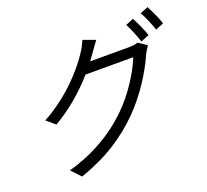

<svg xmlns="http://www.w3.org/2000/svg" viewBox="-143 -978 1314 1219"><g transform="rotate(-20 513.5 -368.5)"><path d="M509.9 -604H768.8Q808.9 -604 832.4 -612.9L889.2 -574.9Q868.6 -544 858.7 -524.1Q825.3 -446 766.5 -356.9Q707.7 -267.8 634.9 -193.9Q552.6 -110.4 450.8 -46.3Q349.1 17.8 212 66.1L152.3 2.8Q400.6 -66.8 574.2 -236.9Q638.5 -299.4 693.9 -383Q749.3 -466.6 775.6 -535.2H453.5Q326 -390.6 171.5 -300.1L113.6 -349.1Q165.8 -377.1 214.7 -412.3Q263.5 -447.4 300.6 -480.6Q337.7 -513.8 371.3 -550.1Q404.8 -586.3 427.4 -615.1Q449.9 -643.8 468.4 -671.9Q492.5 -707 509.9 -748.9L593 -719.1Q584.5 -708.1 574.4 -694.1Q564.3 -680 553.4 -664.8Q542.6 -649.5 538.7 -644.2Q520.2 -617.9 509.9 -604ZM804 -742.9 857.6 -764.9Q894.9 -692.8 915.1 -633.9L859 -611.2Q832.7 -688.9 804 -742.9ZM915.1 -780.9 969.8 -802.9Q1011.4 -721.9 1027.3 -672.9L972.7 -649.9Q943.2 -734.7 915.1 -780.9Z"/></g></svg>

Font: Karasuma Gothic
Style: Italic
Weight: 400
Italic angle: -9.39999°
Designer: Rasmus Andersson / Ryoko Nishizuka
Foundry: Genbu
Version: Version 1.00